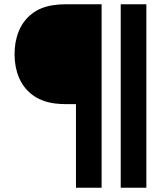

<svg xmlns="http://www.w3.org/2000/svg" viewBox="-20 -740 755 901"><path d="M336.5 141V-251.3H289.3Q259 -251.3 231.7 -255.3Q171.9 -264.2 130.7 -295.8Q89.5 -327.4 68.9 -376.4Q48.3 -425.4 48.3 -485.7Q48.3 -545.5 68.5 -594.5Q88.7 -643.5 129.9 -675.5Q171.1 -707.5 231.7 -716Q259 -720 289.3 -720H456.8V141ZM546.5 141V-720H666.8V141Z"/></svg>

Font: Manrope
Style: Regular
Weight: 400
Designer: Mikhail Sharanda
Foundry: Mikhail Sharanda
Version: Version 4.503